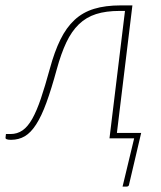

<svg xmlns="http://www.w3.org/2000/svg" viewBox="-27 -513 596 712"><path d="M496.5 -20 452 169.5Q451.5 179 442 179H427.5L470.5 0H379L436.5 -472.5H416.5Q366 -472.5 329.2 -460.8Q292.5 -449 265.5 -423Q238.5 -397 219 -355.8Q199.5 -314.5 183.5 -256Q163.5 -182.5 145.2 -132.5Q127 -82.5 107.2 -51.8Q87.5 -21 65 -7.8Q42.5 5.5 14 5.5Q-7.5 5.5 -6.5 -2.5L-5 -16H12Q37 -16 56.5 -29.5Q76 -43 92.5 -72.2Q109 -101.5 124.5 -147.2Q140 -193 157.5 -257Q175 -321.5 197 -366.2Q219 -411 249.5 -439.2Q280 -467.5 321.8 -480.2Q363.5 -493 420.5 -493H464L406.5 -20Z"/></svg>

Font: Lato ExtraLight
Style: Italic
Weight: 275
Italic angle: -7°
Designer: Lukasz Dziedzic with Adam Twardoch and Botio Nikoltchev
Foundry: tyPoland Lukasz Dziedzic
Version: Version 2.015; 2015-08-06; http://www.latofonts.com/